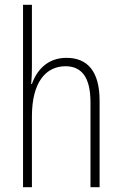

<svg xmlns="http://www.w3.org/2000/svg" viewBox="-20 -780 507 800"><path d="M113 -503V-760H76V0H113V-295C113 -439 172 -504 253 -504C317 -504 357 -462 357 -354V0H395V-360C395 -481 346 -539 257 -539C176 -539 132 -485 113 -430H110C112 -454 113 -473 113 -503Z"/></svg>

Font: Noto Sans Devanagari UI Condensed ExtraLight
Style: Regular
Weight: 200
Width: 3
Designer: Jelle Bosma - Monotype Design Team
Foundry: Monotype Imaging Inc.
Version: Version 2.004